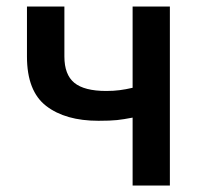

<svg xmlns="http://www.w3.org/2000/svg" viewBox="-20 -571 630 591"><path d="M388.2 0V-209Q360.8 -203.6 340.3 -201.4Q319.8 -199.2 283.2 -199.2Q181.2 -199.2 122.1 -244.9Q63 -290.5 63 -397V-550.8H178.2V-397Q178.2 -341.3 208.7 -316.2Q239.3 -291 307.1 -291Q330.1 -291 348.6 -293.5Q367.2 -295.9 388.2 -300.8V-550.8H502.9V0Z"/></svg>

Font: Source Han Sans CN Medium
Style: Regular
Weight: 500
Designer: Ryoko NISHIZUKA  (kana, bopomofo & ideographs); Paul D. Hunt (Latin, Greek & Cyrillic); Sandoll Communications , Soo-you
Foundry: Adobe
Version: Version 2.004;hotconv 1.0.118;makeotfexe 2.5.65603